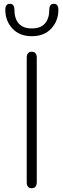

<svg xmlns="http://www.w3.org/2000/svg" viewBox="-20 -983 335 1013"><path d="M121 -22V-678Q121 -710 147 -710Q174 -710 174 -678V-22Q174 10 147 10Q121 10 121 -22ZM8 -931Q8 -963 32 -963Q56 -963 56 -931Q56 -886 78.5 -859.5Q101 -833 148 -833Q195 -833 217.5 -859.5Q240 -886 240 -931Q240 -963 264 -963Q288 -963 288 -931Q288 -873 250.5 -832.5Q213 -792 148 -792Q83 -792 45.5 -832.5Q8 -873 8 -931Z"/></svg>

Font: Kodchasan ExtraLight
Style: Regular
Weight: 275
Version: Version 1.000; ttfautohint (v1.6)